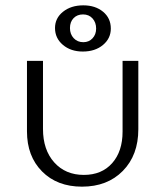

<svg xmlns="http://www.w3.org/2000/svg" viewBox="-20 -693 620 719"><path d="M290 -500Q245 -500 215.5 -525Q186 -550 186 -588Q186 -625 216 -649Q246 -673 292 -673Q337 -673 366 -649Q395 -625 395 -586Q395 -549 365.5 -524.5Q336 -500 290 -500ZM292 -535Q313 -535 326.5 -549.5Q340 -564 340 -586Q340 -609 326.5 -624Q313 -639 291 -639Q269 -639 255.5 -625Q242 -611 242 -588Q242 -565 256 -550Q270 -535 292 -535ZM287 6Q194 6 137.5 -51Q81 -108 81 -201V-465H141V-210Q141 -132 183 -85Q225 -38 294 -38Q361 -38 400 -82Q439 -126 439 -200V-465H498V-209Q498 -112 440 -53Q382 6 287 6Z"/></svg>

Font: EauTestSC Semilight
Style: Regular
Weight: 300
Designer: Christian Thalmann (Catharsis Fonts)
Version: Version 0.001;PS 000.001;hotconv 1.0.88;makeotf.lib2.5.64775